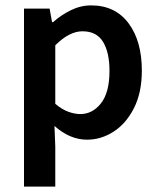

<svg xmlns="http://www.w3.org/2000/svg" viewBox="-20 -507 586 712"><path d="M69 185V-475H164L173 -425H177Q206 -451 242.5 -469Q279 -487 318 -487Q407 -487 456.5 -421Q506 -355 506 -245Q506 -164 477 -106.5Q448 -49 401.5 -19Q355 11 303 11Q239 11 182 -40L185 37V185ZM278 -84Q323 -84 354.5 -124Q386 -164 386 -244Q386 -313 362 -352Q338 -391 286 -391Q237 -391 185 -339V-122Q210 -101 233.5 -92.5Q257 -84 278 -84Z"/></svg>

Font: Narnoor SemiBold
Style: Regular
Weight: 600
Designer: S. Sridhar Murthy
Foundry: SIL International
Version: Version 3.000